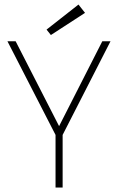

<svg xmlns="http://www.w3.org/2000/svg" viewBox="-20 -846 553 866"><path d="M230.5 -237.5 13.5 -660H50.5L246.5 -277L441.5 -660H478.5L262.5 -237.5V0H230.5ZM209.5 -688 190 -712.5 334 -825.5 363.5 -788Z"/></svg>

Font: League Spartan Thin
Style: Regular
Weight: 100
Foundry: The League of Moveable Type
Version: Version 2.002